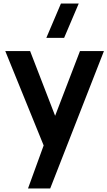

<svg xmlns="http://www.w3.org/2000/svg" viewBox="-20 -830 610 1090"><path d="M344 -615H243L326 -810H427ZM139 240 243 -46 245 38 10 -540H151L309 -131H277L434 -540H570L265 240Z"/></svg>

Font: Manrope ExtraLight ExtraBold
Style: Regular
Weight: 800
Version: Version 4.504